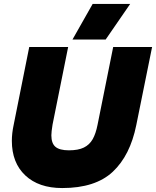

<svg xmlns="http://www.w3.org/2000/svg" viewBox="-20 -937 790 972"><path d="M449 -917H639L515 -737H347ZM40 -224Q40 -262 49 -304L128 -699H325L246 -306Q240 -269 240 -252Q240 -211 261 -193.5Q282 -176 329 -176Q376 -176 404.5 -190Q433 -204 449 -232Q465 -260 474 -306L553 -699H750L670 -304Q639 -150 551 -67.5Q463 15 295 15Q176 15 108 -49Q40 -113 40 -224Z"/></svg>

Font: Readiness ExtraBold
Style: Italic
Weight: 800
Italic angle: -12°
Designer: Katatrad Team
Foundry: CadsonDemak
Version: Version 1.00;January 16, 2020;FontCreator 12.0.0.2550 64-bit